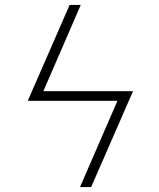

<svg xmlns="http://www.w3.org/2000/svg" viewBox="-20 -755 640 775"><path d="M348 0H303L454 -348H92L261 -735H306L155 -387H517Z"/></svg>

Font: Iosevka Curly XLtEx
Style: Italic
Weight: 200
Width: 7
Italic angle: -9°
Monospace: yes
Designer: Belleve Invis
Foundry: Belleve Invis
Version: Version 11.1.0; ttfautohint (v1.8.3)